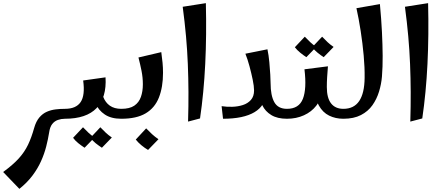

<svg xmlns="http://www.w3.org/2000/svg" viewBox="-100 -754 2810 1219"><path d="M23 445 -80 338Q-17 292 19.5 251.5Q56 211 78 165Q100 119 117 58Q129 16 150 -8.5Q171 -33 197.5 -44.5Q224 -56 253.5 -59.5Q283 -63 312 -63L332 -31L312 0Q289 0 267.5 7.5Q246 15 231.5 33.5Q217 52 212 87Q205 131 193 177.5Q181 224 160 270.5Q139 317 105.5 361.5Q72 406 23 445Z M312 0V-63Q383 -63 412 -106Q441 -149 428 -243L570 -263Q574 -200 559.5 -150.5Q545 -101 513 -67.5Q481 -34 430.5 -17Q380 0 312 0ZM670 0Q606 0 565.5 -27Q525 -54 506 -98.5Q487 -143 487 -194L542 -224Q542 -175 555.5 -139Q569 -103 597.5 -83Q626 -63 670 -63L690 -31ZM437 184Q417 171 397.5 155.5Q378 140 364 121L427 54Q444 72 461 88Q478 104 500 119ZM547 184Q527 171 507.5 155.5Q488 140 474 121L537 54Q554 72 571 88Q588 104 610 119Z M670 0V-63Q723 -63 752.5 -83Q782 -103 794.5 -138.5Q807 -174 807 -219Q807 -262 798.5 -304.5Q790 -347 779 -389L924 -423Q929 -387 932 -356Q935 -325 935 -292Q935 -201 909 -135Q883 -69 825 -34.5Q767 0 670 0ZM840 198Q818 185 797.5 168Q777 151 762 132L828 61Q847 81 865 97.5Q883 114 906 130Z M1094 18Q1097 -81 1096.5 -170.5Q1096 -260 1092.5 -347Q1089 -434 1081 -523.5Q1073 -613 1060 -711L1207 -734Q1212 -531 1203 -348Q1194 -165 1170 -2Z M1316 0 1307 -80Q1339 -75 1374.5 -76Q1410 -77 1441.5 -87Q1473 -97 1493 -119.5Q1513 -142 1513 -180Q1513 -206 1504.5 -247.5Q1496 -289 1484 -333.5Q1472 -378 1458 -413L1598 -441Q1606 -403 1610 -359.5Q1614 -316 1616 -280Q1618 -244 1618 -226Q1618 -148 1641.5 -105.5Q1665 -63 1722 -63L1742 -31L1722 0Q1661 0 1622.5 -23.5Q1584 -47 1566 -84.5Q1548 -122 1548 -167L1586 -161Q1586 -84 1516 -42Q1446 0 1316 0Z M1722 0V-63Q1798 -63 1823 -126.5Q1848 -190 1833 -314L1982 -333Q1979 -296 1977 -264Q1975 -232 1975 -202L1938 -172Q1938 -122 1908 -83Q1878 -44 1829.5 -22Q1781 0 1722 0ZM2080 0Q2030 0 1989.5 -20Q1949 -40 1924.5 -84Q1900 -128 1900 -202H1975Q1975 -132 2002 -97.5Q2029 -63 2080 -63L2100 -31ZM1845 -391Q1825 -404 1805.5 -420Q1786 -436 1772 -454L1835 -521Q1852 -503 1869 -487Q1886 -471 1908 -456ZM1955 -391Q1935 -404 1915.5 -420Q1896 -436 1882 -454L1945 -521Q1962 -503 1979 -487Q1996 -471 2018 -456Z M2080 0V-63Q2147 -63 2180.5 -112.5Q2214 -162 2215 -260Q2216 -325 2209 -402Q2202 -479 2190 -557Q2178 -635 2163 -702L2312 -728Q2321 -632 2325 -550.5Q2329 -469 2329.5 -399.5Q2330 -330 2325 -268Q2321 -220 2306.5 -172.5Q2292 -125 2264.5 -86Q2237 -47 2191.5 -23.5Q2146 0 2080 0Z M2505 18Q2508 -81 2507.5 -170.5Q2507 -260 2503.5 -347Q2500 -434 2492 -523.5Q2484 -613 2471 -711L2618 -734Q2623 -531 2614 -348Q2605 -165 2581 -2Z"/></svg>

Font: Marhey Light
Style: Regular
Weight: 400
Version: Version 1.000